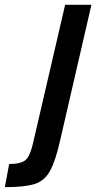

<svg xmlns="http://www.w3.org/2000/svg" viewBox="-66 -706 399 796"><path d="M-46 70 -28 -26Q22 -26 41.5 -44Q61 -62 75 -130L204 -686H313L184 -127Q165 -41 142 1.5Q119 44 77 57Q35 70 -46 70Z"/></svg>

Font: Storia Sans SemiBold
Style: Italic
Weight: 600
Italic angle: -13°
Designer: Campivisivi
Foundry: Accademia di Belle Arti di Urbino and students of MA course of Visual design
Version: Version 60.001;May 25, 2020;FontCreator 12.0.0.2522 64-bit